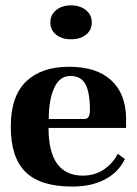

<svg xmlns="http://www.w3.org/2000/svg" viewBox="-20 -683 508 713"><path d="M161.1 -241.2H293.9Q314 -241.2 314 -273.9Q314 -338.9 297.6 -369.9Q281.2 -400.9 241.2 -400.9Q201.2 -400.9 181.2 -356.4Q161.1 -312 161.1 -241.2ZM448.2 -245.1V-208H160.2Q160.2 -32.2 286.1 -30.8Q333 -30.8 366.9 -54.4Q400.9 -78.1 417 -111.8L443.8 -92.8Q420.9 -43.9 370.4 -17.1Q319.8 9.8 249 9.8Q129.9 9.8 75 -44.2Q20 -98.1 20 -212.2Q20 -326.2 77.1 -380.6Q134.3 -435.1 236.1 -435.1Q337.9 -435.1 392.3 -385.5Q446.8 -335.9 448.2 -245.1ZM188.5 -554.2Q167 -571.3 167 -599.6Q167 -627.9 188.5 -645.5Q210 -663.1 243.7 -663.1Q277.3 -663.1 299.1 -645.5Q320.8 -627.9 320.8 -599.6Q320.8 -571.3 299.3 -554.2Q277.8 -537.1 243.9 -537.1Q210 -537.1 188.5 -554.2Z"/></svg>

Font: Unna-Bold
Style: Bold
Weight: 700
Designer: Jorge de Buen U.
Foundry: Omnibus-Type
Version: Version 2.006;PS 002.006;hotconv 1.0.70;makeotf.lib2.5.58329